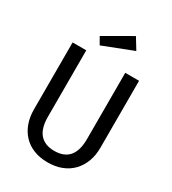

<svg xmlns="http://www.w3.org/2000/svg" viewBox="-218 -1028 1037 1156"><g transform="rotate(30 300.0 -450.5)"><path d="M531 -224Q531 -171 515 -128Q499 -85 469 -53.5Q439 -22 396 -5Q353 12 299 12Q245 12 202 -5Q159 -22 129.5 -53.5Q100 -85 84.5 -128Q69 -171 69 -224V-689H164V-228Q164 -147 198.5 -107.5Q233 -68 299 -68Q435 -68 435 -228V-689H531ZM191 -804 380 -913 427 -836 219 -755Z"/></g></svg>

Font: Wlorlttqgufhjawjgtejqphaquk
Style: Regular
Weight: 400
Monospace: yes
Designer: Carrois Corporate & Edenspiekermann
Foundry: Carrois Corporate GbR & Edenspiekermann AG
Version: Version 2.001